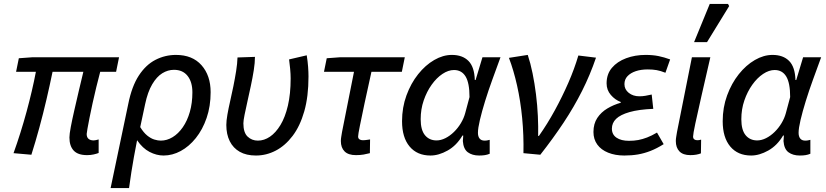

<svg xmlns="http://www.w3.org/2000/svg" viewBox="-20 -781 4212 979"><path d="M424 10Q377 10 355.5 -13.5Q334 -37 334 -80Q334 -97 341 -134Q348 -171 359 -219Q370 -267 382 -318.5Q394 -370 405 -415H248Q234 -347 217 -274Q200 -201 180.5 -129.5Q161 -58 140 8L49 0Q86 -103 115.5 -211.5Q145 -320 163 -415H62L76 -484L145 -489H587L572 -415H491Q481 -378 471 -336.5Q461 -295 452 -254.5Q443 -214 436.5 -180.5Q430 -147 426 -125Q422 -103 422 -98Q422 -81 431.5 -73Q441 -65 458 -65Q463 -65 469 -66.5Q475 -68 483 -70V-1Q473 3 457.5 6.5Q442 10 424 10Z M544 178 634 -251Q652 -341 688 -396Q724 -451 773 -476Q822 -501 877 -501Q961 -501 1007.5 -448.5Q1054 -396 1054 -311Q1054 -239 1033.5 -179.5Q1013 -120 978.5 -77Q944 -34 901.5 -11Q859 12 814 12Q778 12 742.5 -6.5Q707 -25 679 -66Q670 -20 663 18.5Q656 57 650 95.5Q644 134 638 178ZM800 -64Q831 -64 860 -81.5Q889 -99 912 -132Q935 -165 948 -210.5Q961 -256 961 -310Q961 -363 936.5 -394Q912 -425 867 -425Q836 -425 807.5 -407.5Q779 -390 756 -351Q733 -312 720 -250L695 -133Q712 -105 730.5 -90Q749 -75 767 -69.5Q785 -64 800 -64Z M1285 12Q1236 12 1202.5 -7Q1169 -26 1151.5 -61Q1134 -96 1134 -144Q1134 -165 1139.5 -196.5Q1145 -228 1153.5 -265Q1162 -302 1170 -341.5Q1178 -381 1184 -418.5Q1190 -456 1191 -488L1280 -491Q1280 -461 1274 -423Q1268 -385 1259 -343Q1250 -301 1241.5 -263Q1233 -225 1227 -195.5Q1221 -166 1221 -152Q1221 -105 1242.5 -84.5Q1264 -64 1295 -64Q1327 -64 1356.5 -84Q1386 -104 1410 -143.5Q1434 -183 1448 -242.5Q1462 -302 1462 -381Q1462 -403 1459.5 -430Q1457 -457 1454 -478L1544 -499Q1549 -468 1551 -440.5Q1553 -413 1553 -391Q1553 -289 1531.5 -213.5Q1510 -138 1472 -88Q1434 -38 1386 -13Q1338 12 1285 12Z M1795 10Q1756 10 1737 -9Q1718 -28 1718 -62Q1718 -72 1720 -83.5Q1722 -95 1724 -108L1785 -415H1632L1646 -484L1714 -489H2044L2029 -415H1874Q1854 -326 1839 -255Q1824 -184 1815 -139.5Q1806 -95 1806 -85Q1806 -75 1813 -70.5Q1820 -66 1829 -66Q1841 -66 1849.5 -67.5Q1858 -69 1867 -70L1866 0Q1851 4 1834 7Q1817 10 1795 10Z M2175 12Q2107 12 2068.5 -34Q2030 -80 2030 -163Q2030 -233 2052.5 -294.5Q2075 -356 2112 -402.5Q2149 -449 2194 -475Q2239 -501 2284 -501Q2338 -501 2368.5 -470.5Q2399 -440 2401 -373H2405L2440 -489H2532Q2512 -434 2491 -376.5Q2470 -319 2453.5 -265.5Q2437 -212 2427 -169.5Q2417 -127 2417 -104Q2417 -85 2425.5 -74.5Q2434 -64 2451 -64Q2460 -64 2466 -65.5Q2472 -67 2477 -68V3Q2465 8 2452.5 10Q2440 12 2423 12Q2388 12 2365.5 -4.5Q2343 -21 2340 -62Q2340 -66 2341 -74Q2342 -82 2342 -90H2338Q2308 -39 2262.5 -13.5Q2217 12 2175 12ZM2206 -65Q2228 -65 2251 -76.5Q2274 -88 2294.5 -108Q2315 -128 2330 -153Q2345 -178 2352 -204L2374 -286Q2374 -358 2354 -391Q2334 -424 2295 -424Q2266 -424 2236 -404Q2206 -384 2181 -349Q2156 -314 2140.5 -269Q2125 -224 2125 -173Q2125 -118 2147 -91.5Q2169 -65 2206 -65Z M2649 0Q2651 -91 2642.5 -179Q2634 -267 2616.5 -345Q2599 -423 2575 -486L2671 -501Q2685 -459 2695.5 -407.5Q2706 -356 2713 -300Q2720 -244 2722.5 -189.5Q2725 -135 2724 -88H2728Q2771 -149 2809 -218.5Q2847 -288 2878 -359Q2909 -430 2929 -498L3019 -487Q2989 -399 2948 -317.5Q2907 -236 2854 -156Q2801 -76 2735 8Z M3163 12Q3117 12 3081 -2.5Q3045 -17 3025.5 -44Q3006 -71 3006 -108Q3006 -150 3025.5 -179.5Q3045 -209 3077 -228Q3109 -247 3145 -257V-261Q3116 -272 3094.5 -297Q3073 -322 3073 -356Q3073 -403 3100 -435Q3127 -467 3172.5 -484Q3218 -501 3272 -501Q3309 -501 3338 -495Q3367 -489 3397 -478L3373 -410Q3348 -420 3328 -423.5Q3308 -427 3283 -427Q3248 -427 3221.5 -418Q3195 -409 3179.5 -392.5Q3164 -376 3164 -352Q3164 -325 3186 -307.5Q3208 -290 3240 -290Q3256 -290 3270.5 -292.5Q3285 -295 3303 -299L3311 -226Q3237 -223 3190 -209.5Q3143 -196 3121.5 -175Q3100 -154 3100 -125Q3100 -95 3123.5 -79Q3147 -63 3187 -63Q3213 -63 3234.5 -67Q3256 -71 3279.5 -80Q3303 -89 3330 -105L3364 -46Q3329 -24 3297 -11.5Q3265 1 3233 6.5Q3201 12 3163 12Z M3500 10Q3463 10 3444.5 -9Q3426 -28 3426 -62Q3426 -72 3428 -83.5Q3430 -95 3432 -108L3508 -489H3602Q3577 -380 3557 -293Q3537 -206 3525.5 -151.5Q3514 -97 3514 -85Q3514 -75 3520 -70.5Q3526 -66 3535 -66Q3539 -66 3544 -66.5Q3549 -67 3555 -69L3554 1Q3544 5 3530.5 7.5Q3517 10 3500 10ZM3519 -566 3599 -761H3692L3698 -750L3585 -566Z M3810 12Q3742 12 3703.5 -34Q3665 -80 3665 -163Q3665 -233 3687.5 -294.5Q3710 -356 3747 -402.5Q3784 -449 3829 -475Q3874 -501 3919 -501Q3973 -501 4003.5 -470.5Q4034 -440 4036 -373H4040L4075 -489H4167Q4147 -434 4126 -376.5Q4105 -319 4088.5 -265.5Q4072 -212 4062 -169.5Q4052 -127 4052 -104Q4052 -85 4060.5 -74.5Q4069 -64 4086 -64Q4095 -64 4101 -65.5Q4107 -67 4112 -68V3Q4100 8 4087.5 10Q4075 12 4058 12Q4023 12 4000.5 -4.5Q3978 -21 3975 -62Q3975 -66 3976 -74Q3977 -82 3977 -90H3973Q3943 -39 3897.5 -13.5Q3852 12 3810 12ZM3841 -65Q3863 -65 3886 -76.5Q3909 -88 3929.5 -108Q3950 -128 3965 -153Q3980 -178 3987 -204L4009 -286Q4009 -358 3989 -391Q3969 -424 3930 -424Q3901 -424 3871 -404Q3841 -384 3816 -349Q3791 -314 3775.5 -269Q3760 -224 3760 -173Q3760 -118 3782 -91.5Q3804 -65 3841 -65Z"/></svg>

Font: Source Sans 3 Medium
Style: Italic
Weight: 500
Italic angle: -11°
Designer: Paul D. Hunt
Foundry: Adobe
Version: Version 3.052;hotconv 1.1.0;makeotfexe 2.6.0